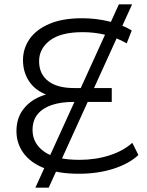

<svg xmlns="http://www.w3.org/2000/svg" viewBox="-20 -790 674 880"><path d="M341 6.4Q246.5 6.4 183 -19Q119.6 -44.3 87.5 -88.6Q55.4 -132.8 55.4 -189.1Q55.4 -245.8 84.2 -285.6Q113 -325.4 161.2 -346.2Q209.5 -367.1 266.5 -367.1L271.1 -343.3Q214.6 -343.3 172.6 -365.2Q130.5 -387 108 -426Q85.4 -465 85.4 -514.8Q85.4 -567 115.1 -610.5Q144.9 -654 205.3 -680.2Q265.8 -706.4 356 -706.4Q420.3 -706.4 480.3 -691.7Q540.4 -677.1 583.8 -650.4L560.7 -591.3Q515 -617.6 464.4 -630.1Q413.9 -642.6 358.7 -642.6Q258.6 -642.6 208.9 -604.7Q159.2 -566.8 159.2 -509.8Q159.2 -450.5 200.8 -418.5Q242.5 -386.5 318 -386.5H492.2V-322.8H315.1Q260.1 -322.8 218.1 -309Q176 -295.1 152.6 -266.7Q129.2 -238.3 129.2 -194.1Q129.2 -133.2 181.9 -95.3Q234.6 -57.4 344.3 -57.4Q417.9 -57.4 482 -78Q546.1 -98.7 586.3 -135.6L614.4 -79.5Q571 -39.1 499.2 -16.3Q427.4 6.4 341 6.4ZM142.2 70 524.8 -770H585.4L203.3 70Z"/></svg>

Font: Montserrat Alternates Thin
Style: Regular
Weight: 100
Designer: Julieta Ulanovsky
Foundry: Julieta Ulanovsky
Version: Version 9.000